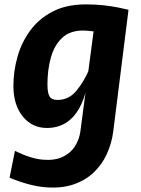

<svg xmlns="http://www.w3.org/2000/svg" viewBox="-20 -576 640 874"><path d="M23.5 233 48 111Q120 146 173.8 150.8Q227.5 155.5 264 138.8Q300.5 122 320.8 90.5Q341 59 346 21.5L411 -471L419 -545.5L565 -531.5L495.5 22.5Q488.5 76.5 466.2 125.2Q444 174 405.2 210.2Q366.5 246.5 311.5 264.5Q256.5 282.5 184.8 276.2Q113 270 23.5 233ZM193.5 6.5Q126 6.5 83.5 -46Q41 -98.5 41 -185Q41 -251.5 59.5 -317.2Q78 -383 117.5 -437Q157 -491 219.8 -523.5Q282.5 -556 370.5 -556Q416 -556 453 -551.8Q490 -547.5 518.2 -541.8Q546.5 -536 565 -531.5L457 -421.5Q448 -425 434.8 -428Q421.5 -431 407 -433Q392.5 -435 379.5 -436Q366.5 -437 358 -437Q298 -437 262.5 -403.2Q227 -369.5 211.5 -313.8Q196 -258 196 -192Q196 -152 205.8 -136.5Q215.5 -121 242 -121Q293.5 -121 328.8 -164Q364 -207 388.5 -266L399 -229.5L378 -190.5Q365 -125.5 339.8 -81.5Q314.5 -37.5 277.8 -15.5Q241 6.5 193.5 6.5Z"/></svg>

Font: Spline Sans Mono
Style: Bold Italic
Weight: 700
Italic angle: -4°
Monospace: yes
Version: Version 1.004